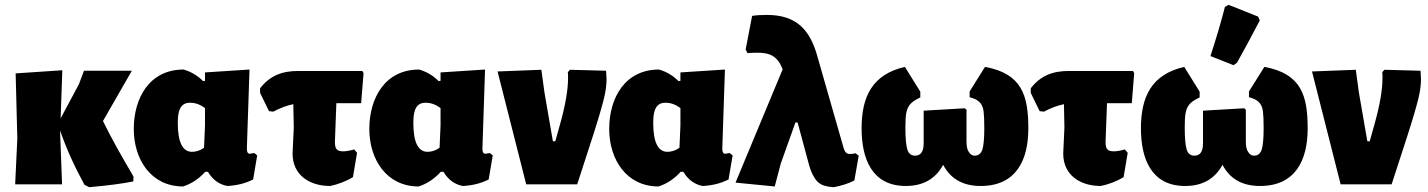

<svg xmlns="http://www.w3.org/2000/svg" viewBox="-20 -766 5934 798"><path d="M535 -32C482 -122 439 -199 408 -263L528 -472H329L308 -416L232 -274L239 -474L45 -461L52 -190L43 0H238L230 -210V-223C255 -150 289 -75 331 2L351 12C430 5 491 -3 534 -12Z M741 9C775 -2 806 -22 833 -52H844C864 -19 891 1 925 7C963 5 998 -3 1032 -20L1049 -120L1037 -130L1018 -127C1010 -127 1006 -134 1006 -148L1017 -477L832 -465V-430L824 -429C801 -452 774 -468 743 -477C600 -477 536 -357 536 -230C536 -104 607 9 741 9ZM769 -339C794 -339 812 -331 832 -317V-244L828 -152C813 -141 796 -135 778 -135C739 -135 719 -175 719 -254C719 -290 722 -339 769 -339Z M1378 -337H1481L1491 -462L1486 -471H1219C1153 -471 1102 -452 1061 -399V-380L1098 -304L1116 -302C1146 -318 1174 -328 1199 -333L1201 -236L1196 -128C1196 -37 1268 7 1352 7C1383 1 1420 -13 1447 -30L1464 -131L1452 -145C1435 -140 1419 -137 1406 -137C1393 -137 1384 -140 1379 -146C1374 -151 1372 -162 1372 -177Z M1720 9C1754 -2 1785 -22 1812 -52H1823C1843 -19 1870 1 1904 7C1942 5 1977 -3 2011 -20L2028 -120L2016 -130L1997 -127C1989 -127 1985 -134 1985 -148L1996 -477L1811 -465V-430L1803 -429C1780 -452 1753 -468 1722 -477C1579 -477 1515 -357 1515 -230C1515 -104 1586 9 1720 9ZM1748 -339C1773 -339 1791 -331 1811 -317V-244L1807 -152C1792 -141 1775 -135 1757 -135C1718 -135 1698 -175 1698 -254C1698 -290 1701 -339 1748 -339Z M2501 -437C2501 -444 2500 -456 2499 -472L2349 -476L2340 -466C2341 -461 2341 -453 2341 -442C2341 -393 2330 -328 2307 -247L2288 -179H2278L2243 -381L2230 -476L2048 -469L2167 0H2379L2443 -197C2466 -268 2481 -320 2489 -352C2497 -383 2501 -412 2501 -437Z M2717 9C2751 -2 2782 -22 2809 -52H2820C2840 -19 2867 1 2901 7C2939 5 2974 -3 3008 -20L3025 -120L3013 -130L2994 -127C2986 -127 2982 -134 2982 -148L2993 -477L2808 -465V-430L2800 -429C2777 -452 2750 -468 2719 -477C2576 -477 2512 -357 2512 -230C2512 -104 2583 9 2717 9ZM2745 -339C2770 -339 2788 -331 2808 -317V-244L2804 -152C2789 -141 2772 -135 2754 -135C2715 -135 2695 -175 2695 -254C2695 -290 2698 -339 2745 -339Z M3549 -119 3536 -129C3527 -127 3520 -126 3514 -126C3496 -126 3491 -136 3486 -152L3378 -529C3347 -643 3290 -704 3167 -704C3146 -704 3125 -703 3106 -700L3079 -560L3087 -545C3097 -546 3110 -547 3127 -547C3183 -547 3212 -531 3233 -478L3037 -7L3200 9L3225 -86L3286 -257H3295L3339 -94C3346 -66 3354 -45 3363 -31C3371 -16 3381 -6 3394 1C3407 7 3424 11 3446 12C3475 6 3505 -2 3531 -16Z M4074 -488 4010 -386V-362C4043 -353 4063 -340 4068 -304C4070 -289 4071 -265 4071 -232C4071 -190 4068 -161 4063 -144C4057 -127 4046 -119 4031 -119C4021 -119 4013 -124 4007 -134C4000 -143 3997 -158 3997 -179V-310L3990 -316L3819 -306V-170C3819 -136 3807 -119 3783 -119C3767 -119 3756 -128 3751 -145C3746 -162 3743 -192 3743 -235C3743 -262 3744 -283 3747 -298C3754 -333 3774 -346 3805 -361V-385L3741 -488C3606 -457 3561 -365 3561 -233C3561 -109 3602 7 3745 7C3816 7 3868 -22 3900 -81C3931 -22 3983 7 4056 7C4203 7 4254 -100 4254 -232C4254 -368 4228 -460 4074 -488Z M4581 -337H4684L4694 -462L4689 -471H4422C4356 -471 4305 -452 4264 -399V-380L4301 -304L4319 -302C4349 -318 4377 -328 4402 -333L4404 -236L4399 -128C4399 -37 4471 7 4555 7C4586 1 4623 -13 4650 -30L4667 -131L4655 -145C4638 -140 4622 -137 4609 -137C4596 -137 4587 -140 4582 -146C4577 -151 4575 -162 4575 -177Z M5235 -488 5171 -386V-362C5204 -353 5224 -340 5229 -304C5231 -289 5232 -265 5232 -232C5232 -190 5229 -161 5224 -144C5218 -127 5207 -119 5192 -119C5182 -119 5174 -124 5168 -134C5161 -143 5158 -158 5158 -179V-310L5151 -316L4980 -306V-170C4980 -136 4968 -119 4944 -119C4928 -119 4917 -128 4912 -145C4907 -162 4904 -192 4904 -235C4904 -262 4905 -283 4908 -298C4915 -333 4935 -346 4966 -361V-385L4902 -488C4767 -457 4722 -365 4722 -233C4722 -109 4763 7 4906 7C4977 7 5029 -22 5061 -81C5092 -22 5144 7 5217 7C5364 7 5415 -100 5415 -232C5415 -368 5389 -460 5235 -488ZM5086 -746 5071 -737C5056 -678 5036 -610 5011 -533L5107 -495L5121 -505C5148 -553 5180 -612 5216 -681L5209 -697Z M5886 -437C5886 -444 5885 -456 5884 -472L5734 -476L5725 -466C5726 -461 5726 -453 5726 -442C5726 -393 5715 -328 5692 -247L5673 -179H5663L5628 -381L5615 -476L5433 -469L5552 0H5764L5828 -197C5851 -268 5866 -320 5874 -352C5882 -383 5886 -412 5886 -437Z"/></svg>

Font: Luna Sans Black
Style: Regular
Weight: 900
Designer: Juan Pablo del Peral
Foundry: Huerta Tipografica
Version: Version 2.001; ttfautohint (v1.5)